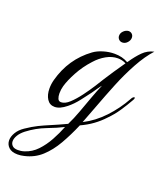

<svg xmlns="http://www.w3.org/2000/svg" viewBox="-186 -537 769 904"><g transform="rotate(20 199.0 -85.5)"><path d="M41 273Q25 277 9 277Q-21 277 -36 262.5Q-51 248 -51 227Q-51 209 -39 188.5Q-27 168 -3 152Q28 131 53.5 118.5Q79 106 109 93.5Q139 81 184 60Q200 28 215 -13Q230 -54 244.5 -94Q259 -134 272 -163Q268 -159 256 -142Q244 -125 238 -116Q223 -96 201 -67.5Q179 -39 154 -19Q122 7 96 7Q71 7 57.5 -14Q44 -35 44 -67Q44 -89 50 -111Q81 -226 174 -294Q193 -308 221 -316.5Q249 -325 277 -325Q316 -325 345 -308L348 -311Q371 -345 394 -368Q417 -391 449 -398Q415 -361 384 -304.5Q353 -248 327.5 -185Q302 -122 281 -65.5Q260 -9 245 29Q300 1 344.5 -46.5Q389 -94 420 -150Q427 -164 435 -164Q437 -164 437 -161Q437 -157 433 -150Q415 -118 394.5 -87.5Q374 -57 348 -31Q326 -7 298.5 13Q271 33 238 48Q214 104 187 151Q160 198 125 230Q90 262 41 273ZM117 -24Q137 -24 159 -44.5Q181 -65 203 -94.5Q225 -124 242.5 -151.5Q260 -179 269 -194Q284 -217 301 -243Q318 -269 340 -300Q321 -310 299 -310Q270 -310 241.5 -294Q213 -278 190 -252Q156 -215 133 -172.5Q110 -130 101 -98Q96 -80 96 -61Q96 -46 100.5 -35Q105 -24 117 -24ZM35 252Q70 241 96 213.5Q122 186 141.5 150.5Q161 115 175 79Q144 95 95.5 113.5Q47 132 4 165Q-15 180 -24.5 196Q-34 212 -34 226Q-34 239 -25 248Q-16 257 3 257Q10 257 18 256Q26 255 35 252ZM292 -387Q281 -387 274 -394.5Q267 -402 267 -412Q267 -426 278 -436.5Q289 -447 302 -448Q313 -448 320 -441Q327 -434 327 -423Q327 -410 316.5 -398.5Q306 -387 292 -387Z"/></g></svg>

Font: MonteCarlo
Style: Regular
Weight: 400
Designer: Robert E. Leuschke
Foundry: Robert E. Leuschke
Version: Version 1.010; ttfautohint (v1.8.3)